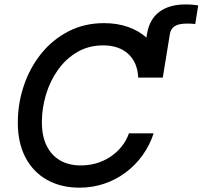

<svg xmlns="http://www.w3.org/2000/svg" viewBox="-20 -843 921 873"><path d="M616.2 -490.2 648.4 -689Q659.7 -755.9 704.8 -789.3Q750 -822.8 823.2 -822.8Q841.8 -822.8 856.7 -821.5Q871.6 -820.3 881.3 -818.4L867.7 -733.9Q859.4 -734.9 848.6 -735.4Q837.9 -735.8 830.6 -735.8Q793 -735.8 774.7 -724.1Q756.3 -712.4 752.4 -688.5L720.2 -490.2ZM341.8 10.3Q256.8 10.3 193.6 -25.4Q130.4 -61 95.7 -127.2Q61 -193.4 61 -285.2Q61 -372.6 88.4 -453.6Q115.7 -534.7 167.2 -598.9Q218.8 -663.1 291.3 -700.4Q363.8 -737.8 453.1 -737.8Q512.2 -737.8 561 -720.9Q609.9 -704.1 645.5 -672.4Q681.2 -640.6 700.7 -594.7Q720.2 -548.8 719.7 -490.2H608.4Q606.9 -525.4 595 -552.7Q583 -580.1 562 -598.9Q541 -617.7 512.5 -627.2Q483.9 -636.7 449.7 -636.7Q383.8 -636.7 332 -606.7Q280.3 -576.7 244.1 -526.1Q208 -475.6 189.2 -413.3Q170.4 -351.1 170.4 -287.1Q170.4 -223.6 192.4 -179.7Q214.4 -135.7 253.9 -113.3Q293.5 -90.8 347.2 -90.8Q383.3 -90.8 417 -100.3Q450.7 -109.9 479.7 -128.7Q508.8 -147.5 531.2 -174.6Q553.7 -201.7 566.4 -236.8H678.7Q660.6 -182.1 628.2 -137Q595.7 -91.8 551.3 -58.6Q506.8 -25.4 453.6 -7.6Q400.4 10.3 341.8 10.3Z"/></svg>

Font: Inter 18pt Medium
Style: Italic
Weight: 500
Italic angle: -9.3988°
Designer: Rasmus Andersson
Foundry: rsms
Version: Version 4.001;git-66647c0bb